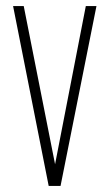

<svg xmlns="http://www.w3.org/2000/svg" viewBox="-20 -611 360 631"><path d="M140 0 23 -591H58L163 -61H159L262 -591H297L179 0Z"/></svg>

Font: Alumni Sans Thin ExtraLight
Style: Regular
Weight: 250
Version: Version 1.018